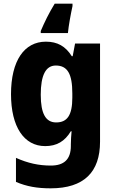

<svg xmlns="http://www.w3.org/2000/svg" viewBox="-20 -852 631 1046"><path d="M375 -819V-832H278C246 -780 222 -730 202 -683V-672H350C354 -713 365 -773 375 -819ZM230 -625C112 -625 40 -521 40 -339C40 -161 111 -56 226 -56C289 -56 333 -82 366 -137H370C368 -115 366 -87 366 -66V-57C366 17 328 50 257 50C191 50 132 37 67 8V139C125 164 183 174 256 174C438 174 525 85 525 -80V-615H389L376 -546H371C337 -600 293 -625 230 -625ZM284 -495C348 -495 374 -449 374 -343V-320C374 -224 346 -185 286 -185C229 -185 202 -233 202 -336C202 -442 229 -495 284 -495Z"/></svg>

Font: Noto Sans Malayalam UI SemiCondensed ExtraBold
Style: Regular
Weight: 800
Width: 4
Designer: Jelle Bosma - Monotype Design Team
Foundry: Monotype Imaging Inc.
Version: Version 2.104